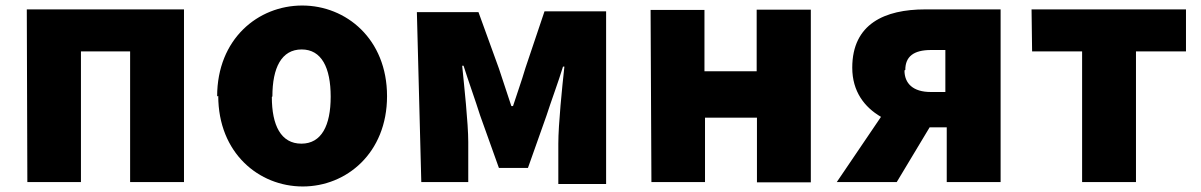

<svg xmlns="http://www.w3.org/2000/svg" viewBox="-20 -609 4347 695"><path d="M79 50H273V-423H451V50H646V-575H77Z M770 -262C770 -55 917 66 1076 66C1234 66 1381 -55 1381 -261C1381 -468 1233 -589 1074 -589C914 -589 766 -468 766 -260ZM966 -260C966 -364 999 -430 1072 -430C1144 -430 1177 -364 1177 -259C1177 -155 1144 -89 1071 -89C997 -89 964 -155 964 -258Z M1505 50H1675V-95C1675 -163 1660 -300 1653 -371H1658C1675 -317 1701 -245 1718 -191L1786 -1H1891L1958 -190C1975 -243 2001 -312 2018 -368H2023C2015 -296 2001 -158 2001 -89V57H2174V-568H1951L1882 -363C1867 -312 1851 -269 1837 -225H1831C1817 -269 1802 -311 1786 -361L1712 -565H1489Z M2338 50H2532V-183H2720V51H2915V-574H2719V-351H2530V-573H2335Z M3009 50H3226L3345 -148H3407V50H3602V-575H3329C3183 -575 3065 -523 3065 -364C3065 -278 3109 -221 3169 -186ZM3257 -356C3257 -404 3287 -428 3350 -428H3402V-276H3349C3285 -276 3254 -307 3254 -354Z M3716 -423H3897V50H4092V-423H4273V-575H3714Z"/></svg>

Font: GenEiGothic-pro-Heavy
Style: Bold
Weight: 900
Designer: Ryoko NISHIZUKA (kana & ideographs); Paul D. Hunt (Latin, Greek & Cyrillic); Wenlong ZHANG (bopomofo); Sandoll Communica
Foundry: Adobe Systems Incorporated; o_tamon
Version: Version 1.000.140830